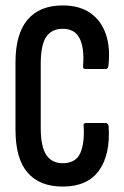

<svg xmlns="http://www.w3.org/2000/svg" viewBox="-20 -681 457 707"><path d="M211 6Q126 6 81.5 -45.5Q37 -97 37 -204V-451Q37 -556 81.5 -608.5Q126 -661 211 -661Q272 -661 312 -633.5Q352 -606 369.5 -556Q387 -506 379 -437Q377 -427 371 -427H294Q284 -427 286 -439Q291 -505 273 -540Q255 -575 211 -575Q170 -575 150 -545Q130 -515 130 -446V-210Q130 -141 150.5 -110.5Q171 -80 211 -80Q259 -80 275.5 -117Q292 -154 288 -217Q286 -228 296 -228H369Q378 -228 380 -217Q387 -112 344.5 -53Q302 6 211 6Z"/></svg>

Font: Sofia Sans Extra Condensed SemiBold
Style: Regular
Weight: 600
Designer: Botio Nikoltchev, Ani Petrova
Foundry: lettersoup
Version: Version 4.101